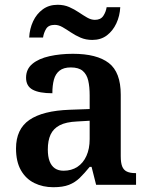

<svg xmlns="http://www.w3.org/2000/svg" viewBox="-20 -773 626 803"><path d="M203 10Q159 10 123.5 -7.5Q88 -25 67.5 -61Q47 -97 47 -152Q47 -233 103 -271.5Q159 -310 272 -314L355 -317V-374Q355 -410 349 -436Q343 -462 326 -476.5Q309 -491 276 -491Q246 -491 229 -477.5Q212 -464 205.5 -440Q199 -416 199 -383Q144 -383 116.5 -398Q89 -413 89 -448Q89 -484 115.5 -506Q142 -528 187 -538Q232 -548 285 -548Q385 -548 435 -509.5Q485 -471 485 -377V-120Q485 -92 491 -77Q497 -62 510.5 -55.5Q524 -49 546 -49H549V0H382L363 -75H355Q333 -48 313.5 -29Q294 -10 268.5 0Q243 10 203 10ZM246 -59Q279 -59 303.5 -75Q328 -91 341.5 -121Q355 -151 355 -191V-268L303 -265Q256 -263 229.5 -249Q203 -235 191.5 -210Q180 -185 180 -148Q180 -118 187.5 -98.5Q195 -79 209.5 -69Q224 -59 246 -59ZM366 -606Q339 -606 317 -615.5Q295 -625 276.5 -637.5Q258 -650 241.5 -659.5Q225 -669 209 -669Q183 -669 173 -652.5Q163 -636 160 -616H102Q104 -653 118.5 -684Q133 -715 159 -734Q185 -753 221 -753Q248 -753 269.5 -743.5Q291 -734 309.5 -721.5Q328 -709 344.5 -699.5Q361 -690 377 -690Q401 -690 412 -706.5Q423 -723 426 -743H483Q481 -706 466.5 -675Q452 -644 427 -625Q402 -606 366 -606Z"/></svg>

Font: Noto Serif Khmer SemiBold
Style: Regular
Weight: 600
Version: Version 2.003